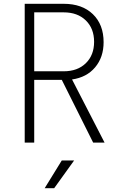

<svg xmlns="http://www.w3.org/2000/svg" viewBox="-20 -750 640 1010"><path d="M110 0V-730H315Q412 -730 468.5 -675.5Q525 -621 525 -528Q525 -449 480.5 -396Q436 -343 359 -332L530 0H470L305 -330H160V0ZM315 -375Q388 -375 431.5 -417.5Q475 -460 475 -530Q475 -600 431.5 -642.5Q388 -685 315 -685H160V-375ZM265 240H215L305 94H370Z"/></svg>

Font: JetBrains Mono Extra Light
Style: Regular
Weight: 200
Monospace: yes
Designer: Philipp Nurullin, Konstantin Bulenkov
Foundry: JetBrains
Version: 2.002